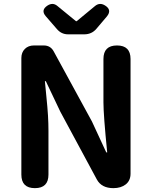

<svg xmlns="http://www.w3.org/2000/svg" viewBox="-20 -976 788 996"><path d="M156.2 -740.2H207Q242.2 -740.2 258.8 -709L457 -345.7L531.2 -185.5H536.1Q516.6 -378.9 516.6 -445.3V-669.9Q516.6 -740.2 586.9 -740.2Q657.2 -740.2 657.2 -669.9V-75.2Q657.2 -39.1 632.3 -19.5Q607.4 0 568.4 0Q506.8 0 482.4 -44.9L293 -396.5L217.8 -554.7H212.9Q213.9 -541 220.2 -479Q226.6 -417 229 -376Q231.4 -335 231.4 -296.9V-70.3Q231.4 0 161.1 0Q90.8 0 90.8 -70.3V-674.8Q90.8 -704.1 108.9 -722.2Q127 -740.2 156.2 -740.2ZM417 -797.9H333Q297.9 -797.9 274.4 -826.2L216.8 -892.6Q190.4 -923.8 226.6 -947.3Q253.9 -964.8 277.3 -945.3L374 -866.2H377.9L473.6 -945.3Q498 -964.8 525.4 -947.3Q561.5 -924.8 535.2 -891.6L480.5 -827.1Q456.1 -797.9 417 -797.9Z"/></svg>

Font: GenSenMaruGothic TW TTF Bold
Style: Regular
Weight: 700
Version: Version 1.301